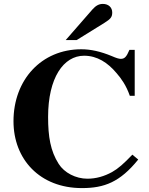

<svg xmlns="http://www.w3.org/2000/svg" viewBox="-20 -943 762 982"><path d="M316 -738H372L514 -826C546 -846 554 -856 554 -879C554 -905 535 -923 506 -923C486 -923 470 -914 453 -895ZM657 -152C613 -106 585 -81 553 -63C513 -41 471 -29 427 -29C368 -29 309 -59 280 -105C238 -171 226 -244 226 -345C226 -545 305 -658 410 -658C477 -658 531 -623 577 -568C601 -540 625 -507 644 -453H669V-688H642C627 -652 617 -642 598 -642C588 -642 575 -646 552 -656C494 -680 444 -691 396 -691C192 -691 49 -535 49 -323C49 -128 184 19 399 19C514 19 594 -12 687 -127Z"/></svg>

Font: STIXGeneral
Style: Bold
Weight: 700
Designer: MicroPress Inc., with final additions and corrections provided by Coen Hoffman, Elsevier (retired)
Version: Version 1.1.0